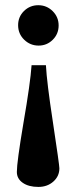

<svg xmlns="http://www.w3.org/2000/svg" viewBox="-20 -465 291 745"><path d="M129.9 -288.1Q97.2 -288.1 73.7 -311Q50.3 -334 50.3 -367.2Q50.3 -399.9 73.2 -422.4Q96.2 -444.8 128.4 -444.8Q161.1 -444.8 184.3 -421.9Q207.5 -398.9 207.5 -366.2Q207.5 -333.5 184.8 -310.8Q162.1 -288.1 129.9 -288.1ZM128.9 260.3Q91.3 260.3 68.4 244.4Q45.4 228.5 45.4 202.1Q45.4 164.1 70.8 13.2Q98.1 -144.5 102.5 -211.9H158.2Q161.6 -146 185.1 7.8Q210.4 175.3 210.4 188Q210.4 218.8 187 239.5Q163.6 260.3 128.9 260.3Z"/></svg>

Font: Elstob 18pt
Style: Bold
Weight: 700
Designer: Peter S. Baker
Version: Version 1.015